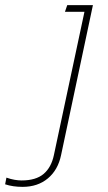

<svg xmlns="http://www.w3.org/2000/svg" viewBox="-134 -494 419 748"><path d="M-46 234Q-84 234 -114 224L-109 198Q-92 204 -77 206.5Q-62 209 -50 209Q6 209 36 183.5Q66 158 76 110L195 -448H119L128 -474H228L104 110Q92 168 52.5 201Q13 234 -46 234Z"/></svg>

Font: Kanit Thin
Style: Italic
Weight: 250
Italic angle: -12°
Designer: Katatrad Team
Foundry: CadsonDemak
Version: Version 2.000; ttfautohint (v1.8.3)